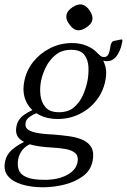

<svg xmlns="http://www.w3.org/2000/svg" viewBox="-53 -642 563 852"><path d="M263 -421Q222 -421 194.5 -399Q167 -377 151 -345Q135 -313 129 -282Q123 -252 126.5 -220Q130 -188 149 -166Q168 -144 209 -144Q250 -144 275.5 -166Q301 -188 315 -220Q329 -252 335 -282Q341 -313 339.5 -345Q338 -377 321 -399Q304 -421 263 -421ZM97 -9Q66 1 49.5 20Q33 39 28 63Q23 90 30 111Q37 132 64 144Q91 156 146 156Q203 156 243.5 135Q284 114 291 78Q296 51 281 37.5Q266 24 236.5 19Q207 14 168 12Q129 10 92.5 2Q56 -6 34.5 -25.5Q13 -45 20 -81Q26 -114 56 -134Q86 -154 115 -162L131 -144Q125 -146 109 -140Q93 -134 78 -123Q63 -112 61 -99Q57 -80 68 -69.5Q79 -59 107.5 -53Q136 -47 185 -45Q223 -42 257 -37Q291 -32 316.5 -20Q342 -8 353.5 14Q365 36 358 72Q350 114 315.5 139.5Q281 165 233.5 177Q186 189 138 189Q85 189 44 176.5Q3 164 -17.5 139.5Q-38 115 -31 78Q-25 44 2 21Q29 -2 67 -18ZM203 -114Q153 -114 116 -135Q79 -156 62 -194Q45 -232 55 -282Q64 -329 94 -367Q124 -405 169 -428Q214 -451 268 -451Q302 -451 331.5 -439Q361 -427 380 -406Q387 -399 393 -394Q399 -389 409 -389Q419 -389 425 -396.5Q431 -404 434 -419L438 -442Q440 -449 443.5 -454.5Q447 -460 456 -461L480 -466Q484 -467 487 -467Q492 -467 489 -454Q481 -411 459.5 -387.5Q438 -364 405 -373Q417 -347 418 -326Q419 -305 414 -282Q405 -236 375.5 -197.5Q346 -159 301 -136.5Q256 -114 203 -114ZM310 -622Q330 -618 345 -595Q360 -573 357 -554Q353 -535 330 -520Q308 -505 288 -508Q270 -512 254 -535Q238 -556 242 -576Q246 -595 269 -610Q291 -625 310 -622Z"/></svg>

Font: Young Serif Light
Style: Italic
Weight: 300
Italic angle: -10.979°
Designer: Bastien Sozeau
Foundry: NBR — Bastien Sozeau
Version: Version 5.001